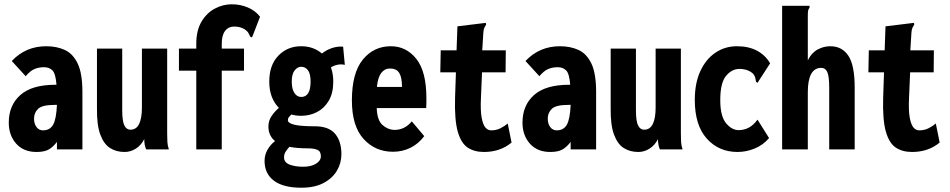

<svg xmlns="http://www.w3.org/2000/svg" viewBox="-20 -698 4440 897"><path d="M151 12Q90 12 55.5 -27Q21 -66 21 -125Q21 -206 75 -254Q129 -302 239 -302Q242 -302 244 -302Q240 -354 225 -369Q210 -384 186 -384Q161 -384 141 -375.5Q121 -367 100 -342L35 -413Q100 -482 196 -482Q245 -482 283 -464.5Q321 -447 343 -401Q365 -355 365 -268V0H246V-35Q227 -10 206.5 1Q186 12 151 12ZM139 -144Q139 -120 150.5 -104.5Q162 -89 181 -89Q213 -89 228 -115Q243 -141 246 -208Q239 -208 236 -208Q177 -208 158 -189.5Q139 -171 139 -144Z M562 12Q523 12 494 -6.5Q465 -25 448.5 -69.5Q432 -114 433 -192V-471H551V-184Q551 -132 561 -112Q571 -92 589 -92Q617 -92 630 -119Q643 -146 643 -196V-471H761V-74Q761 -52 762 -34.5Q763 -17 769 0H663Q654 -19 654 -48Q639 -19 614.5 -3.5Q590 12 562 12Z M897 -368H816V-471H897V-493Q897 -556 921.5 -597Q946 -638 984 -658Q1022 -678 1063 -678Q1102 -678 1137 -663.5Q1172 -649 1195 -620L1161 -532L1157 -523L1149 -527Q1145 -534 1141.5 -542Q1138 -550 1125 -560Q1103 -574 1075 -574Q1047 -574 1031.5 -553.5Q1016 -533 1016 -494V-471H1120V-368H1016V0H897Z M1387 -157Q1363 -157 1341 -163Q1334 -156 1329.5 -150.5Q1325 -145 1325 -136Q1325 -123 1354.5 -115.5Q1384 -108 1451 -108Q1516 -108 1545.5 -73Q1575 -38 1575 22Q1575 64 1554 99.5Q1533 135 1491.5 157Q1450 179 1388 179Q1303 179 1259.5 146Q1216 113 1216 54Q1216 26 1229.5 2Q1243 -22 1265 -39Q1251 -50 1242.5 -67Q1234 -84 1234 -107Q1234 -134 1248.5 -155.5Q1263 -177 1283 -194Q1262 -215 1250 -245.5Q1238 -276 1238 -317Q1238 -394 1280.5 -438Q1323 -482 1387 -482Q1444 -482 1484 -448Q1504 -464 1529.5 -473Q1555 -482 1583 -480L1591 -395Q1573 -399 1556.5 -395.5Q1540 -392 1526 -383Q1537 -353 1537 -317Q1537 -263 1516 -227.5Q1495 -192 1461 -174.5Q1427 -157 1387 -157ZM1387 -245Q1431 -245 1431 -317Q1431 -353 1419 -369.5Q1407 -386 1387 -386Q1370 -386 1356.5 -369Q1343 -352 1343 -317Q1343 -282 1355.5 -263.5Q1368 -245 1387 -245ZM1307 37Q1307 61 1333 71Q1359 81 1397 81Q1433 81 1456 67Q1479 53 1479 32Q1479 9 1463 2Q1447 -5 1417 -5Q1396 -5 1374.5 -6.5Q1353 -8 1332 -12Q1322 -1 1314.5 10.5Q1307 22 1307 37Z M1816 11Q1733 11 1678.5 -49Q1624 -109 1624 -229Q1624 -357 1675 -419.5Q1726 -482 1806 -482Q1878 -482 1925 -423Q1972 -364 1972 -240Q1972 -229 1972 -216Q1972 -203 1971 -193H1740Q1742 -136 1767 -114Q1792 -92 1822 -91Q1846 -91 1866 -100.5Q1886 -110 1904 -131L1962 -62Q1935 -26 1897.5 -7.5Q1860 11 1816 11ZM1741 -292H1858Q1858 -337 1845 -357.5Q1832 -378 1802 -378Q1777 -378 1761 -357Q1745 -336 1741 -292Z M2241 12Q2196 12 2165 -8.5Q2134 -29 2118.5 -83.5Q2103 -138 2106 -241L2110 -360H2037L2039 -463H2113L2117 -575L2240 -590L2250 -591L2251 -582Q2246 -575 2242.5 -567.5Q2239 -560 2238 -544L2233 -463H2343L2342 -360H2232L2227 -243Q2224 -183 2230 -149.5Q2236 -116 2247.5 -102.5Q2259 -89 2275 -89Q2299 -89 2318.5 -99Q2338 -109 2352 -121L2370 -32Q2317 12 2241 12Z M2551 12Q2490 12 2455.5 -27Q2421 -66 2421 -125Q2421 -206 2475 -254Q2529 -302 2639 -302Q2642 -302 2644 -302Q2640 -354 2625 -369Q2610 -384 2586 -384Q2561 -384 2541 -375.5Q2521 -367 2500 -342L2435 -413Q2500 -482 2596 -482Q2645 -482 2683 -464.5Q2721 -447 2743 -401Q2765 -355 2765 -268V0H2646V-35Q2627 -10 2606.5 1Q2586 12 2551 12ZM2539 -144Q2539 -120 2550.5 -104.5Q2562 -89 2581 -89Q2613 -89 2628 -115Q2643 -141 2646 -208Q2639 -208 2636 -208Q2577 -208 2558 -189.5Q2539 -171 2539 -144Z M2962 12Q2923 12 2894 -6.5Q2865 -25 2848.5 -69.5Q2832 -114 2833 -192V-471H2951V-184Q2951 -132 2961 -112Q2971 -92 2989 -92Q3017 -92 3030 -119Q3043 -146 3043 -196V-471H3161V-74Q3161 -52 3162 -34.5Q3163 -17 3169 0H3063Q3054 -19 3054 -48Q3039 -19 3014.5 -3.5Q2990 12 2962 12Z M3426 12Q3338 12 3282 -50.5Q3226 -113 3226 -231Q3226 -310 3252 -366Q3278 -422 3322.5 -452Q3367 -482 3423 -482Q3478 -482 3517 -461Q3556 -440 3578 -402L3524 -319L3520 -311L3512 -316Q3510 -323 3509 -332Q3508 -341 3499 -353Q3486 -365 3470 -370.5Q3454 -376 3434 -376Q3399 -376 3372 -343.5Q3345 -311 3345 -230Q3345 -155 3372 -122.5Q3399 -90 3431 -90Q3455 -90 3477 -101Q3499 -112 3519 -139L3573 -53Q3545 -20 3505.5 -4Q3466 12 3426 12Z M3634 -671H3762V-662Q3757 -656 3755.5 -648.5Q3754 -641 3754 -625V-416Q3771 -451 3799.5 -466.5Q3828 -482 3859 -482Q3914 -482 3943.5 -437.5Q3973 -393 3973 -289V0H3854V-287Q3854 -342 3845 -361.5Q3836 -381 3817 -381Q3754 -381 3754 -267V0H3634Z M4241 12Q4196 12 4165 -8.5Q4134 -29 4118.5 -83.5Q4103 -138 4106 -241L4110 -360H4037L4039 -463H4113L4117 -575L4240 -590L4250 -591L4251 -582Q4246 -575 4242.5 -567.5Q4239 -560 4238 -544L4233 -463H4343L4342 -360H4232L4227 -243Q4224 -183 4230 -149.5Q4236 -116 4247.5 -102.5Q4259 -89 4275 -89Q4299 -89 4318.5 -99Q4338 -109 4352 -121L4370 -32Q4317 12 4241 12Z"/></svg>

Font: Inconsolata Condensed Black
Style: Regular
Weight: 900
Width: 3
Monospace: yes
Designer: Raph Levien, Cyreal, Brenton Simpson
Foundry: Raph Levien, Cyreal, Google
Version: Version 3.001; ttfautohint (v1.8.2.53-6de2)